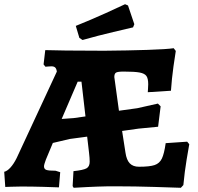

<svg xmlns="http://www.w3.org/2000/svg" viewBox="-22 -885 941 912"><path d="M404 -117Q404 -134 401 -159L392 -236L310 -225L229 -206L196 -127Q187 -103 187 -95Q187 -82 198 -78Q209 -74 242 -74L264 -67L258 5Q237 4 183 2.5Q129 1 79 1Q52 1 31 2Q10 3 3 3L-2 -69Q12 -72 27.5 -89Q43 -106 57 -134L248 -545Q246 -559 240 -564.5Q234 -570 222 -570Q213 -570 205 -569Q197 -568 194 -568L185 -579L193 -647Q216 -646 291.5 -645Q367 -644 473 -644Q585 -645 677.5 -648Q770 -651 803 -656L813 -643Q810 -627 802 -569.5Q794 -512 790 -454L680 -447Q680 -451 681 -462.5Q682 -474 682 -485Q682 -512 673.5 -524Q665 -536 641.5 -540.5Q618 -545 566 -545Q537 -545 529 -540Q521 -535 521 -519L543 -359L630 -371L728 -393L741 -380L729 -283L636 -274L558 -263L574 -160Q579 -125 594.5 -109Q610 -93 638 -93Q689 -93 712.5 -101Q736 -109 747 -132Q758 -155 765 -205L867 -212L877 -200Q874 -184 864.5 -127Q855 -70 849 -6L837 7Q809 6 713.5 3Q618 0 532 0H492Q441 1 391.5 3.5Q342 6 328 7L323 -1L327 -72Q374 -77 389 -85.5Q404 -94 404 -117ZM384 -332 365 -497H347L271 -320L327 -324ZM355 -705 338 -762Q410 -791 481 -823Q552 -855 572 -865L586 -859L616 -770L610 -755Q589 -750 516.5 -733Q444 -716 370 -695Z"/></svg>

Font: Alegreya SC ExtraBold
Style: Regular
Weight: 800
Designer: Juan Pablo del Peral
Foundry: Huerta Tipografica
Version: Version 2.007; ttfautohint (v1.6)